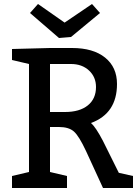

<svg xmlns="http://www.w3.org/2000/svg" viewBox="-20 -940 690 960"><path d="M440 -920 480 -875 335 -755 275 -750 130 -875 170 -920 303 -827ZM125 -80V-620L40 -640V-695L230 -700H340Q446 -700 505.5 -652Q565 -604 565 -520Q565 -373 435 -325Q459 -304 495 -235L574 -76L645 -60V0H495L410 -185Q375 -260 349.5 -282.5Q324 -305 275 -305H230V-80L315 -60V0H40V-60ZM230 -380H305Q378 -380 419 -413Q460 -446 460 -505Q460 -555 425 -587.5Q390 -620 335 -620H230Z"/></svg>

Font: Bitter
Style: Regular
Weight: 400
Designer: Sol Matas
Foundry: Sol Matas
Version: Version 1.300;PS 001.300;hotconv 1.0.70;makeotf.lib2.5.58329